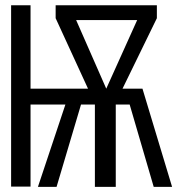

<svg xmlns="http://www.w3.org/2000/svg" viewBox="-20 -725 688 745"><path d="M23.1 -1V-704.6H98.5V-381H321.5L195.9 -654.4V-704.6H588.7V-654.4L455.4 -381H532.8L647.7 0H576.4L483.1 -319.5H429.2V0H348.2V-319.5H294.4L199.5 0H127.2L233.8 -319.5H98.5V-1ZM392.3 -381 512.3 -647.2H275.4Z"/></svg>

Font: Fira Code Light
Style: Regular
Weight: 300
Monospace: yes
Designer: Carrois Corporate, Edenspiekermann AG, Nikita Prokopov
Foundry: Carrois Corporate, Edenspiekermann AG, Nikita Prokopov
Version: Version 6.000; ttfautohint (v1.8.2) -l 8 -r 50 -G 200 -x 14 